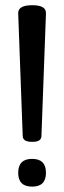

<svg xmlns="http://www.w3.org/2000/svg" viewBox="-20 -694 243 726"><path d="M100.6 -157.7Q66.4 -157.7 65.9 -179.7L48.8 -643.6Q47.9 -674.3 102.1 -674.3Q154.8 -674.3 153.8 -643.6L136.7 -179.7Q136.2 -156.7 100.6 -157.7ZM101.6 -93.3Q153.8 -93.3 153.8 -40.5Q153.8 11.7 101.6 11.7Q48.8 11.7 48.8 -40.5Q48.8 -93.3 101.6 -93.3Z"/></svg>

Font: Gayathri
Style: Regular
Weight: 400
Designer: Binoy Dominic <binoy.domenic@gmail.com>
Foundry: SMC
Version: Version 1.000